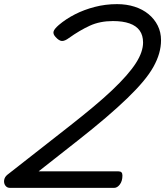

<svg xmlns="http://www.w3.org/2000/svg" viewBox="-54 -910 800 930"><path d="M-6 0Q-20 0 -28 -11Q-36 -22 -34 -37Q-32 -52 -19 -63L281 -298Q346 -349 398 -392.5Q450 -436 489.5 -473.5Q529 -511 557.5 -543.5Q586 -576 604 -604Q622 -632 630.5 -657Q639 -682 639 -704Q639 -739 622.5 -762Q606 -785 573.5 -796.5Q541 -808 493 -808Q430 -808 381 -785.5Q332 -763 280 -726Q260 -711 246 -711.5Q232 -712 215 -731Q202 -745 205.5 -757.5Q209 -770 231 -789Q265 -818 309 -840.5Q353 -863 405 -876.5Q457 -890 513 -890Q559 -890 598 -877.5Q637 -865 665.5 -841.5Q694 -818 710 -786Q726 -754 726 -715Q726 -684 717 -652Q708 -620 689 -586Q670 -552 638.5 -514.5Q607 -477 562.5 -434Q518 -391 459 -340.5Q400 -290 325 -231L133 -80H520Q530 -80 534.5 -75Q539 -70 539 -60Q539 -33 526.5 -16.5Q514 0 499 0Z"/></svg>

Font: Playwrite DK Uloopet
Style: Regular
Weight: 400
Designer: Veronika Burian, José Scaglione
Foundry: TypeTogether
Version: Version 1.002